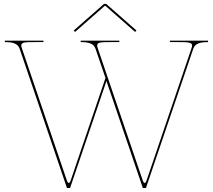

<svg xmlns="http://www.w3.org/2000/svg" viewBox="-20 -970 1100 992"><path d="M368 -805 521.5 -940H524.5L678 -805L685 -812.5L528.5 -950H517.5L361 -812.5ZM5 -760V-752.5C46.5 -752.5 72 -745.5 81.5 -718L326 1.5H342L530 -551.5L718 1.5H734L978.5 -718C988 -745.5 1013.5 -752.5 1055 -752.5V-760H858V-752.5H892.5H904C952 -752.5 972.5 -751.5 972.5 -734.5C972.5 -731 971.5 -726.5 969.5 -721L738 -40C734.5 -29.5 731 -24.5 727.5 -24.5C724 -24.5 720 -29.5 716.5 -40.5L485 -721C483 -726.5 482 -731 482 -735C482 -752 502 -752.5 549.5 -752.5H561H596.5V-760H397V-752.5C438.5 -752.5 464 -745.5 473.5 -718L525 -567L346 -40C342.5 -29.5 339 -24.5 335.5 -24.5C332 -24.5 328 -29.5 324.5 -40.5L93 -721C91 -726.5 90 -731 90 -735C90 -752 110 -752.5 157.5 -752.5H169H204.5V-760Z"/></svg>

Font: ZnikomitSC
Style: Regular
Weight: 100
Designer: gluk
Foundry: gluk
Version: Version 0.55